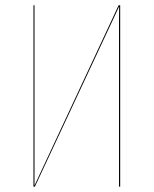

<svg xmlns="http://www.w3.org/2000/svg" viewBox="-20 -700 576 720"><path d="M430.7 -680.2V0H426.3V-607.9Q426.3 -619.6 426.5 -642.6Q426.8 -665.5 426.8 -675.8L110.8 0H105.5V-680.2H109.4V-54.2V-4.4L424.8 -680.2Z"/></svg>

Font: Fira Sans Compressed Four
Style: Regular
Weight: 100
Width: 1
Designer: Carrois Corporate & Edenspiekermann AG
Foundry: Carrois Corporate GbR & Edenspiekermann AG
Version: Version 4.203;PS 004.203;hotconv 1.0.88;makeotf.lib2.5.64775